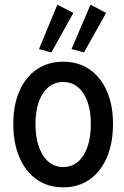

<svg xmlns="http://www.w3.org/2000/svg" viewBox="-20 -804 539 832"><path d="M253.9 7.8Q188 7.8 139.4 -26.1Q90.8 -60.1 64.2 -122.1Q37.6 -184.1 37.6 -267.1Q37.6 -348.6 64.2 -409.4Q90.8 -470.2 139.4 -503.4Q188 -536.6 253.9 -536.6Q319.8 -536.6 368.2 -503.2Q416.5 -469.7 443.1 -409.2Q469.7 -348.6 469.7 -267.1Q469.7 -183.6 443.1 -121.8Q416.5 -60.1 368.2 -26.1Q319.8 7.8 253.9 7.8ZM253.9 -80.1Q309.1 -80.1 341.3 -130.6Q373.5 -181.2 373.5 -267.1Q373.5 -350.1 341.3 -399.4Q309.1 -448.7 253.9 -448.7Q198.7 -448.7 166.3 -399.4Q133.8 -350.1 133.8 -267.1Q133.8 -181.6 166.3 -130.9Q198.7 -80.1 253.9 -80.1ZM343.8 -576.7 290 -591.3 372.1 -783.7 439.9 -748ZM202.6 -576.7 148.9 -591.3 228.5 -783.7 297.9 -748Z"/></svg>

Font: Reddit Sans Condensed Medium
Style: Regular
Weight: 500
Designer: Stephen Hutchings
Foundry: Reddit
Version: Version 1.014